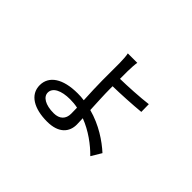

<svg xmlns="http://www.w3.org/2000/svg" viewBox="-124 -903 1248 1248"><g transform="rotate(45 500.0 -278.5)"><path d="M466 -138 467 -83C467 -35 438 -5 384 -5C307 -5 262 -34 262 -73C262 -119 316 -145 396 -145C420 -145 443 -143 466 -138ZM537 -621H450C454 -607 457 -568 457 -538C457 -504 457 -420 457 -379C457 -330 460 -264 463 -203C444 -206 424 -207 404 -207C267 -207 191 -154 191 -70C191 18 274 64 392 64C502 64 543 6 543 -59L541 -116C625 -84 698 -29 750 24L792 -46C734 -99 646 -159 538 -188C535 -254 531 -326 531 -374V-400C599 -401 711 -407 781 -414L780 -484C708 -475 598 -469 531 -468V-539C531 -566 534 -606 537 -621Z"/></g></svg>

Font: Noto Sans Mono CJK HK
Style: Regular
Weight: 400
Designer: Ryoko NISHIZUKA 西塚涼子 (kana, bopomofo & ideographs); Paul D. Hunt (Latin, Greek & Cyrillic); Sandoll Communications 산돌커뮤니
Foundry: Adobe
Version: Version 2.004;hotconv 1.0.118;makeotfexe 2.5.65603